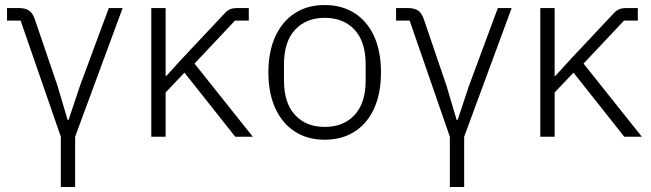

<svg xmlns="http://www.w3.org/2000/svg" viewBox="-20 -544 2590 764"><path d="M222 200V0L62 -462H8V-512H54Q79 -512 94 -503Q109 -494 118 -469L209 -202L249 -67H253L298 -202L413 -512H468L279 0V200Z M916 0 714 -255 639 -176V0H582V-512H639V-242H642L703 -309L874 -491Q885 -503 896.5 -507.5Q908 -512 923 -512H970V-462H915L754 -291L986 0Z M1272 12Q1204 12 1154 -20Q1104 -52 1076 -112Q1048 -172 1048 -256Q1048 -340 1076 -400Q1104 -460 1154 -492Q1204 -524 1272 -524Q1340 -524 1390.5 -492Q1441 -460 1468.5 -400Q1496 -340 1496 -256Q1496 -172 1468.5 -112Q1441 -52 1390.5 -20Q1340 12 1272 12ZM1272 -39Q1347 -39 1391 -86.5Q1435 -134 1435 -224V-288Q1435 -378 1391 -425.5Q1347 -473 1272 -473Q1198 -473 1154 -425.5Q1110 -378 1110 -288V-224Q1110 -134 1154 -86.5Q1198 -39 1272 -39Z M1770 200V0L1610 -462H1556V-512H1602Q1627 -512 1642 -503Q1657 -494 1666 -469L1757 -202L1797 -67H1801L1846 -202L1961 -512H2016L1827 0V200Z M2464 0 2262 -255 2187 -176V0H2130V-512H2187V-242H2190L2251 -309L2422 -491Q2433 -503 2444.5 -507.5Q2456 -512 2471 -512H2518V-462H2463L2302 -291L2534 0Z"/></svg>

Font: IBM Plex Sans Light
Style: Regular
Weight: 300
Designer: Mike Abbink, Paul van der Laan, Pieter van Rosmalen
Foundry: Bold Monday
Version: Version 3.201